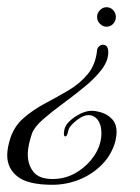

<svg xmlns="http://www.w3.org/2000/svg" viewBox="-63 -326 388 532"><path d="M232 -252Q222 -252 214 -260Q206 -268 206 -279Q206 -290 214 -298Q222 -306 232 -306Q243 -306 250.5 -298Q258 -290 258 -279Q258 -268 250.5 -260Q243 -252 232 -252ZM82 186Q15 186 -14 163.5Q-43 141 -43 104Q-43 85 -35 59Q-24 24 2.5 1Q29 -22 62 -39.5Q95 -57 126.5 -75.5Q158 -94 180 -120.5Q202 -147 206 -187Q207 -194 212 -198Q217 -202 222 -202Q237 -202 237 -181Q237 -157 218 -132.5Q199 -108 169.5 -84Q140 -60 110 -38Q80 -16 56.5 4.5Q33 25 26 43Q21 57 17.5 72.5Q14 88 14 102Q14 130 29.5 150Q45 170 83 170Q119 170 149.5 151.5Q180 133 199 104Q218 75 218 43Q218 20 208 6.5Q198 -7 182 -7Q171 -7 158.5 1Q146 9 136.5 19Q127 29 126 37Q123 52 118 52Q112 52 115 35Q117 22 129.5 10Q142 -2 159 -10.5Q176 -19 191 -19Q203 -19 219 -14Q235 -9 247.5 4Q260 17 260 40Q260 50 257 64Q247 102 220 129.5Q193 157 157 171.5Q121 186 82 186Z"/></svg>

Font: Gwendolyn
Style: Regular
Weight: 400
Designer: Robert E. Leuschke
Foundry: Robert E. Leuschke
Version: Version 1.010; ttfautohint (v1.8.3)